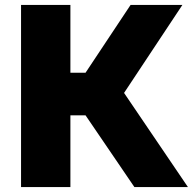

<svg xmlns="http://www.w3.org/2000/svg" viewBox="-20 -760 784 780"><path d="M526 0 327.5 -291.5H266V0H65.5V-740H266V-464.5H327.5L510.5 -740H721L484 -382.5L743.5 0Z"/></svg>

Font: Encode Sans Semi Expanded ExBd
Style: Regular
Weight: 800
Width: 6
Designer: Multiple Designers
Foundry: Impallari Type
Version: Version 2.000